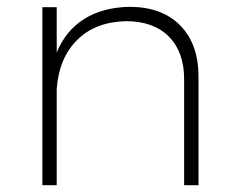

<svg xmlns="http://www.w3.org/2000/svg" viewBox="-20 -542 688 562"><path d="M358.9 -522Q454.1 -522 507.6 -467.5Q561 -413.1 561 -317.9V0H519V-310.1Q519 -390.1 474.1 -435.1Q429.2 -480 349.1 -480Q259.3 -478 206.1 -425.3Q152.8 -372.6 146 -282.2V0H104V-521H146V-388.2Q172.4 -452.6 226.6 -486.6Q280.8 -520.5 358.9 -522Z"/></svg>

Font: Montserrat-Arabic ExtraLight
Style: Regular
Weight: 275
Designer: Mohamed Gaber
Foundry: Kief Type Foundry
Version: Version 5.008;PS 005.008;hotconv 1.0.88;makeotf.lib2.5.64775